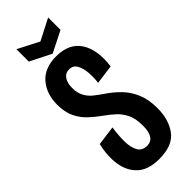

<svg xmlns="http://www.w3.org/2000/svg" viewBox="-272 -857 899 899"><g transform="rotate(-45 177.5 -407.5)"><path d="M179 11Q108 11 70.5 -23Q33 -57 24 -113.5Q15 -170 31 -236L128 -249Q121 -203 121.5 -162.5Q122 -122 136 -97.5Q150 -73 182 -73Q235 -73 235 -154Q235 -201 220.5 -230.5Q206 -260 184 -280Q162 -300 138 -317Q107 -339 80 -364Q53 -389 36.5 -423.5Q20 -458 20 -507Q20 -579 60 -625Q100 -671 177 -671Q262 -671 299.5 -613.5Q337 -556 324 -457L228 -444Q232 -473 230 -506Q228 -539 215.5 -562Q203 -585 176 -585Q152 -585 138.5 -565.5Q125 -546 125 -513Q125 -480 137.5 -457Q150 -434 169.5 -418.5Q189 -403 208 -390Q246 -365 276 -334.5Q306 -304 323.5 -262.5Q341 -221 341 -164Q341 -87 304 -38Q267 11 179 11ZM69 -826 174 -772 279 -826V-744L174 -691L69 -744Z"/></g></svg>

Font: Bricolage Grotesque 96pt Condensed Medium
Style: Regular
Weight: 500
Width: 3
Designer: Mathieu Triay
Foundry: Atelier Triay
Version: Version 1.001; ttfautohint (v1.8.4.7-5d5b);gftools[0.9.33.de